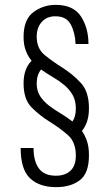

<svg xmlns="http://www.w3.org/2000/svg" viewBox="-20 -760 451 790"><path d="M346 -315Q346 -383 312.5 -419Q279 -455 238.5 -480.5Q198 -506 164.5 -533Q131 -560 131 -609Q131 -647 152 -670Q173 -693 208 -693Q253 -693 271 -659.5Q289 -626 291 -579H344Q344 -645 313 -692.5Q282 -740 209 -740Q158 -740 117.5 -710Q77 -680 77 -608Q77 -576 86 -552Q95 -528 110 -510Q94 -494 85.5 -471Q77 -448 77 -417Q77 -351 110.5 -317.5Q144 -284 184.5 -259Q225 -234 258.5 -205Q292 -176 292 -120Q292 -78 270 -57.5Q248 -37 210 -37Q162 -37 140 -67Q118 -97 118 -151H65Q65 -63 103.5 -26.5Q142 10 211 10Q271 10 308.5 -18.5Q346 -47 346 -121Q346 -155 338 -179Q330 -203 317 -221Q331 -238 338.5 -261Q346 -284 346 -315ZM292 -313Q292 -296 288.5 -283Q285 -270 278 -260Q254 -279 228.5 -294Q203 -309 181 -326Q159 -343 145 -364.5Q131 -386 131 -417Q131 -434 135.5 -448.5Q140 -463 149 -474Q173 -457 198 -442.5Q223 -428 244 -410.5Q265 -393 278.5 -370Q292 -347 292 -313Z"/></svg>

Font: Secuela Light
Style: Regular
Weight: 300
Designer: Fernando Haro
Foundry: deFharo
Version: Version 1.708